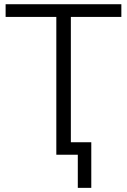

<svg xmlns="http://www.w3.org/2000/svg" viewBox="-20 -739 606 917"><path d="M351.6 158.2V0H249V-658.2H6.8V-718.8H559.6V-658.2H318.4V-59.6H416V158.2Z"/></svg>

Font: Min Sans Light
Style: Regular
Weight: 300
Designer: Jinseong-Kim, NotoSansCJK, Nunito
Foundry: Jinseong-Kim
Version: Version 1.400;Glyphs 3.1.2 (3151)